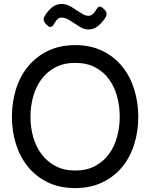

<svg xmlns="http://www.w3.org/2000/svg" viewBox="-20 -948 770 983"><path d="M225 -816 213 -827Q206 -835 204 -845Q202 -855 207 -863Q220 -887 243 -907.5Q266 -928 295 -928Q320 -928 345 -913L392 -883Q414 -867 433 -867Q449 -867 462 -883Q466 -888 469 -893Q472 -898 476 -903Q482 -914 491 -914Q498 -914 505 -908L515 -899Q523 -891 525 -881Q527 -871 522 -862Q509 -839 485.5 -818Q462 -797 433 -797Q408 -797 385 -813L338 -843Q316 -858 296 -858Q280 -858 270 -845Q260 -832 253 -820Q247 -810 238 -810Q231 -810 225 -816ZM365 15Q285 15 224.5 -14.5Q164 -44 123 -94.5Q82 -145 61.5 -211Q41 -277 41 -350Q41 -425 62 -492Q83 -559 124.5 -609Q166 -659 226.5 -688Q287 -717 365 -717Q445 -717 505.5 -687Q566 -657 606.5 -606.5Q647 -556 667.5 -489.5Q688 -423 688 -350Q688 -275 667 -208.5Q646 -142 605 -92.5Q564 -43 503.5 -14Q443 15 365 15ZM365 -75Q425 -75 468 -98.5Q511 -122 538.5 -160Q566 -198 579.5 -248Q593 -298 593 -350Q593 -404 579.5 -454Q566 -504 538 -542.5Q510 -581 467 -603.5Q424 -626 365 -626Q305 -626 262 -602.5Q219 -579 191 -540.5Q163 -502 149.5 -452.5Q136 -403 136 -350Q136 -296 150 -246.5Q164 -197 192.5 -159Q221 -121 264 -98Q307 -75 365 -75Z"/></svg>

Font: Higure Gothic Medium
Style: Regular
Weight: 500
Designer: Yoshimichi Ohira
Foundry: Positype
Version: Version 1.000